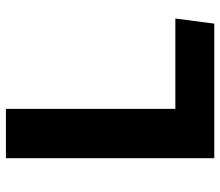

<svg xmlns="http://www.w3.org/2000/svg" viewBox="-68 -683 751 655"><g transform="rotate(-90 307.5 -355.5)"><path d="M95.4 0V-710.8H263.6V-132.8H571.8L554.4 0Z"/></g></svg>

Font: Fira Code
Style: Bold
Weight: 700
Monospace: yes
Designer: Carrois Corporate, Edenspiekermann AG, Nikita Prokopov
Foundry: Carrois Corporate, Edenspiekermann AG, Nikita Prokopov
Version: Version 6.000; ttfautohint (v1.8.2) -l 8 -r 50 -G 200 -x 14 